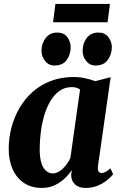

<svg xmlns="http://www.w3.org/2000/svg" viewBox="-20 -939 609 970"><path d="M475 -100.5Q472.5 -80.5 477.8 -72.8Q483 -65 493.5 -65Q502 -65 512.5 -70.2Q523 -75.5 538 -88.5L551.5 -59Q543 -47.5 523.8 -31Q504.5 -14.5 476.2 -2Q448 10.5 412 10.5Q377.5 10.5 358.5 -7.8Q339.5 -26 339.5 -56L343 -80Q329 -58.5 307.2 -37.8Q285.5 -17 256.5 -3.2Q227.5 10.5 191.5 10.5Q138.5 10.5 101 -14.8Q63.5 -40 43.8 -84.2Q24 -128.5 24 -186.5Q24 -242 38 -295Q52 -348 79 -394.2Q106 -440.5 145.8 -475.5Q185.5 -510.5 237.5 -530.2Q289.5 -550 353 -550Q381.5 -550 410.8 -543.5Q440 -537 461.5 -529L539 -549ZM384.5 -487Q377 -492 366.8 -495.5Q356.5 -499 343.5 -499Q307 -499 280 -479.5Q253 -460 233.8 -427.2Q214.5 -394.5 202.8 -353.2Q191 -312 185.8 -268.5Q180.5 -225 180.5 -184Q180.5 -142.5 189 -115.8Q197.5 -89 212.5 -76Q227.5 -63 247 -63Q260 -63 272.5 -69.2Q285 -75.5 296.5 -86.2Q308 -97 318 -111Q328 -125 335.5 -140.5ZM254.5 -608Q226 -608 207.8 -631Q189.5 -654 189.5 -683.5Q190.5 -721 211.5 -747.8Q232.5 -774.5 269 -774.5Q303 -774.5 320 -751.5Q337 -728.5 337 -701Q337 -663 316.8 -635.5Q296.5 -608 254.5 -608ZM462.5 -608Q433.5 -608 415.2 -631Q397 -654 397.5 -683.5Q398 -721 418.8 -747.8Q439.5 -774.5 477 -774.5Q510 -774.5 527.5 -751.5Q545 -728.5 545 -701Q544.5 -663 524 -635.5Q503.5 -608 462.5 -608ZM260 -919H535.5L523.5 -826.5H248Z"/></svg>

Font: Merriweather 60pt ExtraBold
Style: Italic
Weight: 800
Italic angle: -7.8°
Version: Version 2.101